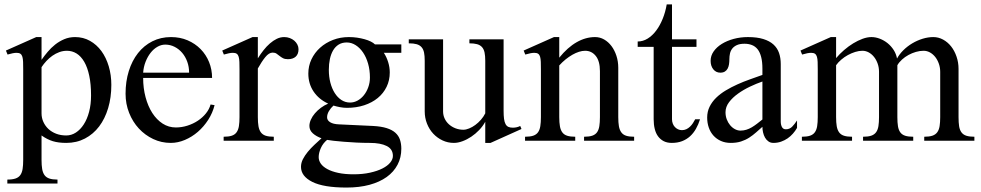

<svg xmlns="http://www.w3.org/2000/svg" viewBox="-20 -637 4438 869"><path d="M85 -323.2Q85 -342.8 84.5 -356.7Q84 -370.6 81.3 -379.9Q78.6 -389.2 72.5 -393.6Q66.4 -397.9 55.2 -397.9Q47.4 -397.9 37.6 -396Q27.8 -394 14.2 -390.1L6.8 -408.2L144 -469.2H168V-366.2Q180.2 -383.8 195.6 -402.1Q210.9 -420.4 229.7 -435.3Q248.5 -450.2 271 -459.7Q293.5 -469.2 319.8 -469.2Q356.9 -469.2 387.2 -452.1Q417.5 -435.1 439 -405.8Q460.4 -376.5 472.2 -336.9Q483.9 -297.4 483.9 -252.9Q483.9 -195.8 469.5 -147.7Q455.1 -99.6 428.7 -64.7Q402.3 -29.8 364.5 -10Q326.7 9.8 279.8 9.8Q244.6 9.8 219 2Q193.4 -5.9 168 -23.9V86.9Q168 111.3 170.9 128.2Q173.8 145 181.6 155.8Q189.5 166.5 203.6 171.1Q217.8 175.8 240.2 175.8V193.8H13.2V175.8Q36.1 175.8 50.3 170.9Q64.5 166 72 155.3Q79.6 144.5 82.3 127.7Q85 110.8 85 86.9ZM168 -124Q168 -103.5 176.3 -85.2Q184.6 -66.9 199.2 -53.2Q213.9 -39.6 234.4 -31.7Q254.9 -23.9 279.8 -23.9Q303.2 -23.9 323.5 -37.1Q343.8 -50.3 359.1 -74Q374.5 -97.7 383.3 -131.1Q392.1 -164.6 392.1 -205.1Q392.1 -255.9 384 -293.9Q376 -332 361.3 -357.2Q346.7 -382.3 326.7 -394.8Q306.6 -407.2 283.2 -407.2Q265.1 -407.2 248.5 -401.1Q231.9 -395 217.3 -384.8Q202.6 -374.5 190.2 -361.1Q177.7 -347.7 168 -333Z M752.9 9.8Q710.4 9.8 673.3 -7.8Q636.2 -25.4 608.4 -55.4Q580.6 -85.4 564.5 -126Q548.3 -166.5 548.3 -212.9Q548.3 -268.6 563 -315.4Q577.6 -362.3 604.5 -396.5Q631.3 -430.7 669.4 -450Q707.5 -469.2 753.9 -469.2Q794.9 -469.2 829.1 -454.6Q863.3 -439.9 887.9 -414.8Q912.6 -389.6 926.3 -356Q939.9 -322.3 939.9 -284.2H627.9Q627.9 -237.8 638.9 -196.8Q649.9 -155.8 669.4 -125.5Q689 -95.2 716.1 -77.6Q743.2 -60.1 775.9 -60.1Q802.7 -60.1 828.6 -68.4Q854.5 -76.7 875.7 -90.8Q897 -105 912.1 -123.8Q927.2 -142.6 933.1 -164.1L951.2 -161.1Q942.4 -126 922.4 -94.7Q902.3 -63.5 875.5 -40.3Q848.6 -17.1 816.9 -3.7Q785.2 9.8 752.9 9.8ZM835.9 -308.1Q835.9 -334.5 827.6 -357.4Q819.3 -380.4 804.7 -397.7Q790 -415 770.3 -425Q750.5 -435.1 728 -435.1Q709.5 -435.1 692.1 -425Q674.8 -415 661.4 -397.7Q647.9 -380.4 638.9 -357.4Q629.9 -334.5 627.9 -308.1Z M1064 -323.2Q1064 -342.8 1063.5 -356.7Q1063 -370.6 1060.3 -379.9Q1057.6 -389.2 1051.5 -393.6Q1045.4 -397.9 1034.2 -397.9Q1026.4 -397.9 1016.6 -396Q1006.8 -394 993.2 -390.1L985.8 -408.2L1123 -469.2H1147V-373Q1159.2 -392.6 1172.9 -409.9Q1186.5 -427.2 1201.7 -440.4Q1216.8 -453.6 1232.9 -461.4Q1249 -469.2 1266.1 -469.2Q1279.8 -469.2 1291.5 -464.8Q1303.2 -460.4 1312 -452.9Q1320.8 -445.3 1325.9 -435.3Q1331.1 -425.3 1331.1 -414.1Q1331.1 -392.1 1318.4 -380.6Q1305.7 -369.1 1283.2 -369.1Q1269 -369.1 1260.5 -373.8Q1252 -378.4 1245.1 -384Q1238.3 -389.6 1231.4 -394.3Q1224.6 -398.9 1213.9 -398.9Q1197.3 -398.9 1180.7 -378.4Q1164.1 -357.9 1147 -327.1V-106.9Q1147 -82.5 1149.9 -65.7Q1152.8 -48.8 1160.6 -38.1Q1168.5 -27.3 1182.6 -22.7Q1196.8 -18.1 1219.2 -18.1V0H992.2V-18.1Q1015.1 -18.1 1029.3 -22.9Q1043.5 -27.8 1051 -38.6Q1058.6 -49.3 1061.3 -66.2Q1064 -83 1064 -106.9Z M1796.4 -436V-397.9H1717.3Q1729.5 -379.4 1736.8 -356Q1744.1 -332.5 1744.1 -309.1Q1744.1 -273.4 1729.7 -243.9Q1715.3 -214.4 1689.7 -193.4Q1664.1 -172.4 1628.4 -160.6Q1592.8 -148.9 1550.3 -148.9Q1534.7 -148.9 1518.1 -152.1Q1501.5 -155.3 1489.3 -159.2Q1477.1 -148.4 1468.8 -134.3Q1460.4 -120.1 1460.4 -106Q1460.4 -92.3 1474.4 -83.7Q1488.3 -75.2 1513.2 -74.2L1668.5 -66.9Q1705.6 -64.9 1730.2 -57.1Q1754.9 -49.3 1769.5 -36.1Q1784.2 -22.9 1790.3 -4.6Q1796.4 13.7 1796.4 36.1Q1796.4 76.2 1779.3 108.6Q1762.2 141.1 1730.2 164.1Q1698.2 187 1652.3 199.5Q1606.4 211.9 1548.3 211.9Q1444.8 211.9 1393.6 186.3Q1342.3 160.6 1342.3 118.2Q1342.3 100.6 1350.8 83.7Q1359.4 66.9 1372.8 50.5Q1386.2 34.2 1402.8 18.6Q1419.4 2.9 1435.1 -11.2Q1411.6 -19.5 1396 -33.4Q1380.4 -47.4 1380.4 -66.9Q1380.4 -80.6 1387 -95.5Q1393.6 -110.4 1405.3 -124Q1417 -137.7 1432.4 -149.2Q1447.8 -160.6 1465.3 -168Q1422.9 -187.5 1399.2 -222.9Q1375.5 -258.3 1375.5 -304.2Q1375.5 -338.4 1389.6 -368.4Q1403.8 -398.4 1428.7 -420.9Q1453.6 -443.4 1487.1 -456.3Q1520.5 -469.2 1559.1 -469.2Q1578.1 -469.2 1596.2 -466.6Q1614.3 -463.9 1630.1 -459.5Q1646 -455.1 1658.2 -449Q1670.4 -442.9 1677.2 -436ZM1460.4 -3.9Q1441.9 11.2 1432.1 33.2Q1422.4 55.2 1422.4 74.2Q1422.4 89.8 1432.1 103.8Q1441.9 117.7 1461.7 128.4Q1481.4 139.2 1511 145.5Q1540.5 151.9 1580.1 151.9Q1621.6 151.9 1654.8 144.5Q1688 137.2 1710.9 125.5Q1733.9 113.8 1746.1 98.9Q1758.3 84 1758.3 68.8Q1758.3 38.1 1730.5 23.9Q1702.6 9.8 1654.3 9.8Q1624 9.8 1593.5 8.3Q1563 6.8 1536.4 4.6Q1509.8 2.4 1489.5 0.2Q1469.2 -2 1460.4 -3.9ZM1564.5 -172.9Q1582 -172.9 1598.1 -181.6Q1614.3 -190.4 1626.7 -205.8Q1639.2 -221.2 1646.7 -241.9Q1654.3 -262.7 1654.3 -286.1Q1654.3 -319.8 1646 -348.9Q1637.7 -377.9 1623.3 -399.2Q1608.9 -420.4 1589.8 -432.6Q1570.8 -444.8 1549.3 -444.8Q1528.3 -444.8 1512.9 -435.3Q1497.6 -425.8 1487.8 -409.2Q1478 -392.6 1473.1 -369.9Q1468.3 -347.2 1468.3 -320.8Q1468.3 -289.6 1475.3 -262.7Q1482.4 -235.8 1495.1 -215.8Q1507.8 -195.8 1525.4 -184.3Q1543 -172.9 1564.5 -172.9Z M1985.4 -459V-132.8Q1985.4 -115.7 1992.4 -100.6Q1999.5 -85.4 2012 -74.2Q2024.4 -63 2041.3 -56.4Q2058.1 -49.8 2077.1 -49.8Q2089.4 -49.8 2103.5 -55.7Q2117.7 -61.5 2131.3 -71.5Q2145 -81.5 2156.7 -95Q2168.5 -108.4 2176.3 -124V-361.8Q2176.3 -384.3 2173.1 -399.4Q2169.9 -414.6 2161.6 -423.8Q2153.3 -433.1 2139.4 -437Q2125.5 -440.9 2104.5 -440.9V-459H2259.3V-136.2Q2259.3 -114.3 2261.2 -99.4Q2263.2 -84.5 2268.1 -75.4Q2272.9 -66.4 2281 -62.7Q2289.1 -59.1 2301.3 -59.1Q2308.6 -59.1 2317.4 -60.8Q2326.2 -62.5 2334.5 -66.9L2340.3 -53.2L2200.2 9.8H2176.3V-85.9Q2165.5 -65.9 2148.9 -48.6Q2132.3 -31.2 2113 -18.3Q2093.8 -5.4 2073.2 2.2Q2052.7 9.8 2034.2 9.8Q2006.8 9.8 1982.9 -1.5Q1959 -12.7 1940.9 -32Q1922.9 -51.3 1912.6 -77.4Q1902.3 -103.5 1902.3 -132.8V-361.8Q1902.3 -384.3 1899.2 -399.4Q1896 -414.6 1887.7 -423.8Q1879.4 -433.1 1865.5 -437Q1851.6 -440.9 1830.1 -440.9V-459Z M2428.2 -323.2Q2428.2 -342.8 2427.7 -356.7Q2427.2 -370.6 2424.6 -379.9Q2421.9 -389.2 2415.8 -393.6Q2409.7 -397.9 2398.4 -397.9Q2390.6 -397.9 2380.9 -396Q2371.1 -394 2357.4 -390.1L2350.1 -408.2L2487.3 -469.2H2511.2V-376Q2549.3 -422.9 2590.1 -446Q2630.9 -469.2 2673.3 -469.2Q2695.3 -469.2 2714.4 -458.3Q2733.4 -447.3 2747.6 -428.5Q2761.7 -409.7 2770 -384.3Q2778.3 -358.9 2778.3 -330.1V-106.9Q2778.3 -82.5 2781.2 -65.7Q2784.2 -48.8 2792 -38.1Q2799.8 -27.3 2813.7 -22.7Q2827.6 -18.1 2850.1 -18.1V0H2623.5V-18.1Q2646.5 -18.1 2660.6 -22.9Q2674.8 -27.8 2682.4 -38.6Q2689.9 -49.3 2692.6 -66.2Q2695.3 -83 2695.3 -106.9V-314.9Q2695.3 -360.4 2676.5 -383.8Q2657.7 -407.2 2628.4 -407.2Q2615.2 -407.2 2600.6 -402.6Q2585.9 -397.9 2570.6 -389.2Q2555.2 -380.4 2540 -368.2Q2524.9 -356 2511.2 -340.8V-106.9Q2511.2 -82.5 2514.2 -65.7Q2517.1 -48.8 2524.9 -38.1Q2532.7 -27.3 2546.9 -22.7Q2561 -18.1 2583.5 -18.1V0H2356.4V-18.1Q2379.4 -18.1 2393.6 -22.9Q2407.7 -27.8 2415.3 -38.6Q2422.9 -49.3 2425.5 -66.2Q2428.2 -83 2428.2 -106.9Z M2866.2 -424.8V-449.2Q2890.1 -449.2 2911.4 -462.4Q2932.6 -475.6 2949.7 -498.3Q2966.8 -521 2979.2 -551.5Q2991.7 -582 2997.6 -617.2H3021.5V-459H3132.3V-424.8H3021.5V-97.2Q3021.5 -86.9 3024.9 -77.9Q3028.3 -68.8 3034.4 -62.3Q3040.5 -55.7 3048.8 -51.8Q3057.1 -47.9 3066.4 -47.9Q3077.1 -47.9 3086.4 -52.2Q3095.7 -56.6 3103 -63.7Q3110.4 -70.8 3116.2 -79.6Q3122.1 -88.4 3126.5 -97.2H3148.4Q3141.1 -73.7 3129.9 -54Q3118.7 -34.2 3103 -20Q3087.4 -5.9 3066.9 2Q3046.4 9.8 3020.5 9.8Q2999.5 9.8 2984.1 2Q2968.8 -5.9 2958.5 -19.8Q2948.2 -33.7 2943.4 -53.5Q2938.5 -73.2 2938.5 -97.2V-424.8Z M3513.7 -86.9Q3513.7 -72.8 3519 -62.3Q3524.4 -51.8 3536.6 -51.8Q3553.7 -51.8 3565.2 -63.5Q3576.7 -75.2 3587.4 -91.8V-58.1Q3579.6 -44.4 3568.8 -32.2Q3558.1 -20 3544.7 -10.7Q3531.2 -1.5 3515.1 4.2Q3499 9.8 3480.5 9.8Q3467.3 9.8 3457.8 2.9Q3448.2 -3.9 3442.4 -14.4Q3436.5 -24.9 3433.6 -37.8Q3430.7 -50.8 3430.7 -63Q3416 -50.3 3401.9 -37.6Q3387.7 -24.9 3371.1 -14.2Q3354.5 -3.4 3334.2 3.2Q3314 9.8 3287.6 9.8Q3262.7 9.8 3242.9 1Q3223.1 -7.8 3209.2 -23.2Q3195.3 -38.6 3188 -59.6Q3180.7 -80.6 3180.7 -105Q3180.7 -131.8 3191.7 -154.1Q3202.6 -176.3 3221.4 -194.6Q3240.2 -212.9 3265.1 -227.8Q3290 -242.7 3317.6 -255.1Q3345.2 -267.6 3374.3 -277.8Q3403.3 -288.1 3430.7 -297.9V-326.2Q3430.7 -357.4 3425 -379.2Q3419.4 -400.9 3408.9 -414.1Q3398.4 -427.2 3383.3 -433.1Q3368.2 -439 3349.6 -439Q3328.6 -439 3315.2 -432.9Q3301.8 -426.8 3294.2 -417Q3286.6 -407.2 3283.9 -394.8Q3281.2 -382.3 3281.2 -369.1Q3281.2 -356.9 3279.5 -345.9Q3277.8 -335 3273.2 -326.4Q3268.6 -317.9 3260.5 -313Q3252.4 -308.1 3240.2 -308.1Q3220.7 -308.1 3208.5 -323.2Q3196.3 -338.4 3196.3 -361.8Q3196.3 -384.8 3210 -404.3Q3223.6 -423.8 3246.8 -438.2Q3270 -452.6 3300.5 -460.9Q3331.1 -469.2 3365.2 -469.2Q3406.2 -469.2 3434.6 -460.4Q3462.9 -451.7 3480.5 -435.8Q3498 -419.9 3505.9 -397.5Q3513.7 -375 3513.7 -347.2ZM3430.7 -268.1Q3403.8 -258.8 3374.5 -244.9Q3345.2 -231 3320.6 -213.4Q3295.9 -195.8 3279.8 -174.6Q3263.7 -153.3 3263.7 -128.9Q3263.7 -111.8 3269.3 -96.9Q3274.9 -82 3284.4 -70.6Q3293.9 -59.1 3306.2 -52.5Q3318.4 -45.9 3331.5 -45.9Q3345.2 -45.9 3357.9 -49.8Q3370.6 -53.7 3382.6 -60.8Q3394.5 -67.9 3406.2 -76.9Q3418 -85.9 3430.7 -96.2Z M3681.2 -323.2Q3681.2 -342.8 3680.7 -356.7Q3680.2 -370.6 3677.5 -379.9Q3674.8 -389.2 3668.7 -393.6Q3662.6 -397.9 3651.4 -397.9Q3643.6 -397.9 3633.8 -396Q3624 -394 3610.4 -390.1L3603 -408.2L3740.2 -469.2H3764.2V-374Q3780.3 -393.1 3800.3 -410.4Q3820.3 -427.7 3841.6 -440.7Q3862.8 -453.6 3884 -461.4Q3905.3 -469.2 3924.3 -469.2Q3942.9 -469.2 3961.9 -461.9Q3981 -454.6 3997.1 -441.7Q4013.2 -428.7 4024.7 -410.9Q4036.1 -393.1 4040 -372.1Q4050.8 -392.1 4068.8 -409.9Q4086.9 -427.7 4109.1 -440.9Q4131.3 -454.1 4156 -461.7Q4180.7 -469.2 4204.1 -469.2Q4227.5 -469.2 4248.5 -457.8Q4269.5 -446.3 4284.9 -426.8Q4300.3 -407.2 4309.3 -380.9Q4318.4 -354.5 4318.4 -325.2V-106.9Q4318.4 -82.5 4321 -65.7Q4323.7 -48.8 4331.5 -38.1Q4339.4 -27.3 4353.5 -22.7Q4367.7 -18.1 4390.1 -18.1V0H4163.1V-18.1Q4186 -18.1 4200.2 -22.9Q4214.4 -27.8 4222.2 -38.6Q4230 -49.3 4232.7 -66.2Q4235.4 -83 4235.4 -106.9V-312Q4235.4 -331.5 4229.2 -348.9Q4223.1 -366.2 4212.9 -379.2Q4202.6 -392.1 4189 -399.7Q4175.3 -407.2 4160.2 -407.2Q4143.1 -407.2 4125.5 -402.1Q4107.9 -397 4091.8 -388.2Q4075.7 -379.4 4062.5 -367.4Q4049.3 -355.5 4041.5 -341.8V-106.9Q4041.5 -82.5 4044.2 -65.7Q4046.9 -48.8 4054.7 -38.1Q4062.5 -27.3 4076.7 -22.7Q4090.8 -18.1 4113.3 -18.1V0H3886.2V-18.1Q3909.2 -18.1 3923.3 -22.9Q3937.5 -27.8 3945.3 -38.6Q3953.1 -49.3 3955.8 -66.2Q3958.5 -83 3958.5 -106.9V-312Q3958.5 -331.5 3952.4 -348.9Q3946.3 -366.2 3936 -379.2Q3925.8 -392.1 3912.1 -399.7Q3898.4 -407.2 3883.3 -407.2Q3867.7 -407.2 3850.6 -401.9Q3833.5 -396.5 3817.4 -387.7Q3801.3 -378.9 3787.4 -366.9Q3773.4 -355 3764.2 -341.8V-106.9Q3764.2 -82.5 3767.1 -65.7Q3770 -48.8 3777.8 -38.1Q3785.6 -27.3 3799.8 -22.7Q3814 -18.1 3836.4 -18.1V0H3609.4V-18.1Q3632.3 -18.1 3646.5 -22.9Q3660.6 -27.8 3668.2 -38.6Q3675.8 -49.3 3678.5 -66.2Q3681.2 -83 3681.2 -106.9Z"/></svg>

Font: YBG Bobotsari
Style: Regular
Weight: 400
Designer: R.S. Wihananto
Foundry: R.S. Wihananto
Version: Version 2.0.1